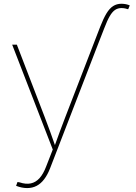

<svg xmlns="http://www.w3.org/2000/svg" viewBox="-20 -774 711 1002"><path d="M466.8 -541 502.9 -634.3Q519.5 -677.2 535.6 -703.9Q551.8 -730.5 570.6 -742.4Q589.4 -754.4 613.8 -754.4Q625.5 -754.4 637.5 -752Q649.4 -749.5 657.2 -745.6L648.9 -725.6Q642.1 -728 632.8 -730Q623.5 -731.9 613.8 -731.9Q595.2 -731.9 580.8 -722.4Q566.4 -712.9 553 -690.2Q539.6 -667.5 523.9 -626L490.7 -541ZM64 195.8 71.3 175.8 82.5 177.7Q114.7 188.5 140.6 183.1Q166.5 177.7 186.3 155.8Q206.1 133.8 220.7 95.2L255.4 6.3L43.5 -541H67.9L212.9 -164.1Q228 -125.5 241.9 -86.7Q255.9 -47.9 269.5 -8.8H263.7Q277.8 -47.9 292 -86.7Q306.2 -125.5 321.3 -164.1L466.8 -541H490.7L241.7 103.5Q228 138.7 210.4 161.6Q192.9 184.6 170.9 196Q148.9 207.5 121.6 207.5Q107.9 207.5 93.5 204.6Q79.1 201.7 64 195.8Z"/></svg>

Font: Inter 17pt Thin
Style: Regular
Weight: 250
Version: Version 4.001;git-66647c0bb